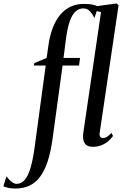

<svg xmlns="http://www.w3.org/2000/svg" viewBox="-152 -837 706 1109"><path d="M127 -570.5Q135 -629 152.2 -674.5Q169.5 -720 195.5 -751.2Q221.5 -782.5 255.8 -798.5Q290 -814.5 331.5 -814.5Q358.5 -814.5 378.8 -811Q399 -807.5 415.5 -799.5L393.5 -733Q385 -751.5 369 -770Q353 -788.5 329.5 -788.5Q303.5 -788.5 283.8 -770.2Q264 -752 250.5 -713Q237 -674 229 -612L215 -502.5H310.5L304.5 -458.5H209.5L151 -31Q141 40.5 123.8 93.8Q106.5 147 80.8 182.2Q55 217.5 19.2 234.8Q-16.5 252 -63 252Q-86 252 -101 248.8Q-116 245.5 -132.5 239L-115 181.5Q-108 191 -98.2 201.2Q-88.5 211.5 -77.5 218.2Q-66.5 225 -57.5 225Q-29.5 225 -9.8 202.8Q10 180.5 24.2 133Q38.5 85.5 48.5 10L112 -458.5H43.5L46.5 -472.5L117.5 -502.5ZM423.5 -68Q422 -52.5 428 -46Q434 -39.5 443.5 -39.5Q453 -39.5 465 -46.2Q477 -53 491.5 -69.5L501 -51.5Q487.5 -33 469.8 -18.8Q452 -4.5 430.5 3.2Q409 11 384 11Q366.5 11 354 5Q341.5 -1 334.5 -14.5Q327.5 -28 327.5 -50.5Q327.5 -55 328.5 -63.5Q329.5 -72 331 -83.2Q332.5 -94.5 334.5 -106.5L431.5 -767.5L363.5 -782L366 -796L521.5 -817L533 -807Z"/></svg>

Font: Merriweather 144pt
Style: Italic
Weight: 400
Italic angle: -7.8°
Version: Version 2.101